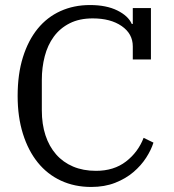

<svg xmlns="http://www.w3.org/2000/svg" viewBox="-20 -730 689 762"><path d="M342 12Q276 12 222 -13Q168 -38 130 -85Q92 -132 71 -199Q50 -266 50 -349Q50 -436 71 -503Q92 -570 129.5 -616Q167 -662 220 -686Q273 -710 337 -710Q402 -710 445.5 -688.5Q489 -667 503 -635H507V-698H579V-494H507V-546Q507 -596 463 -626.5Q419 -657 348 -657Q295 -657 256.5 -637.5Q218 -618 193.5 -584.5Q169 -551 157.5 -506.5Q146 -462 146 -413V-292Q146 -237 160.5 -193Q175 -149 202.5 -117.5Q230 -86 270 -69Q310 -52 361 -52Q432 -52 480 -89Q528 -126 550 -183L589 -164Q580 -135 560 -104Q540 -73 509.5 -47Q479 -21 437 -4.5Q395 12 342 12Z"/></svg>

Font: IBM Plex Serif
Style: Regular
Weight: 400
Designer: Mike Abbink, Paul van der Laan, Pieter van Rosmalen
Foundry: Bold Monday
Version: Version 3.001